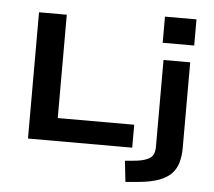

<svg xmlns="http://www.w3.org/2000/svg" viewBox="-60 -808 1190 1068"><g transform="rotate(5 534.5 -274.5)"><path d="M118 0V-705H273V-128H700V0ZM818 -596V-742H994V-596ZM679 193 666 76 731 70Q779 64 805 47Q831 30 831 -16V-501H980V-23Q980 22 969.5 59Q959 96 933 122.5Q907 149 862 165Q817 181 749 187Z"/></g></svg>

Font: Nunito Sans 7pt Expanded
Style: Bold
Weight: 700
Width: 7
Designer: Vernon Adams
Foundry: Vernon Adams
Version: Version 3.101;gftools[0.9.27]